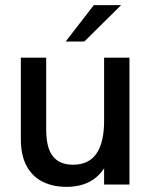

<svg xmlns="http://www.w3.org/2000/svg" viewBox="-20 -717 592 746"><path d="M238 9Q186.5 9 146.5 -10.5Q106.5 -30 83.8 -71.2Q61 -112.5 61 -177.5V-493H159.5V-213Q159.5 -142.5 185.5 -109.8Q211.5 -77 264 -77Q385.5 -77 384.5 -250.5V-493H483V0H384.5V-63Q337.5 9 238 9ZM307.5 -555.5H235L344.5 -697H450.5Z"/></svg>

Font: Acari Sans Neue SemiBold
Style: Regular
Weight: 600
Designer: Alfredo Marco Pradil (font), Cristiano Sobral (main changes)
Foundry: Hanken Design Co. (font), Cristiano Sobral (main changes)
Version: Version 2.459;March 19, 2022;FontCreator 14.0.0.2808 64-bit;